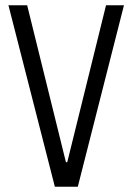

<svg xmlns="http://www.w3.org/2000/svg" viewBox="-20 -708 503 728"><path d="M188 0 12 -688H83L230 -93H235L382 -688H450L275 0Z"/></svg>

Font: Saira Condensed
Style: Regular
Weight: 400
Width: 3
Designer: Hector Gatti with collaboration of the Omnibus-Type team
Foundry: Omnibus-Type
Version: Version 1.101